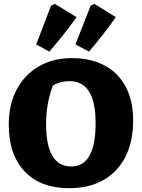

<svg xmlns="http://www.w3.org/2000/svg" viewBox="-20 -975 744 1008"><path d="M342 13Q193 13 109.5 -75Q26 -163 26 -320Q26 -428 68.5 -506.5Q111 -585 185.5 -627.5Q260 -670 357 -670Q457 -670 529.5 -631Q602 -592 640.5 -518.5Q679 -445 679 -344Q679 -232 638.5 -152Q598 -72 522.5 -29.5Q447 13 342 13ZM354 -101Q482 -101 482 -329Q482 -549 345 -549Q300 -549 258 -527Q222 -433 222 -324Q222 -101 354 -101ZM170 -742 248 -945 267 -955 382 -885Q315 -791 239 -704ZM376 -742 456 -945 475 -955 588 -885Q555 -838 519.5 -792.5Q484 -747 447 -704Z"/></svg>

Font: Piazzolla ExtraBold
Style: Regular
Weight: 800
Designer: Juan Pablo del Peral
Foundry: Huerta Tipografica
Version: Version 1.330